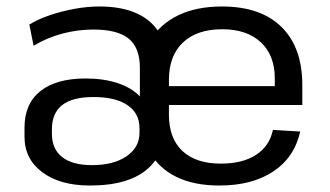

<svg xmlns="http://www.w3.org/2000/svg" viewBox="-20 -568 1023 596"><path d="M259.3 7.9Q166.3 7.9 111.2 -33.4Q56.1 -74.7 56.1 -143.2V-172.3Q56.1 -246 105.4 -285.2Q154.7 -324.4 245.9 -324.4Q301.8 -324.4 345.1 -310Q388.5 -295.7 414.2 -268.6V-357.2Q414.2 -419.6 379.7 -447.9Q345.2 -476.3 269.8 -476.3Q221 -476.3 173.6 -463.7Q126.2 -451.1 84.3 -426L71 -491.7Q97.9 -508.4 134.6 -520.8Q171.3 -533.2 211.5 -540.6Q251.6 -547.9 288.3 -547.9Q358.4 -547.9 405.8 -525.9Q453.1 -504 477.2 -461.3Q501.4 -418.6 501.4 -355.9V-220.4Q501.4 -103.4 442.5 -47.7Q383.6 7.9 259.3 7.9ZM265.7 -55.4Q332.5 -55.4 372.8 -82.9Q413 -110.5 413 -155.7V-170.2Q413 -216.1 375.9 -241.5Q338.8 -266.8 270.2 -266.8Q204.9 -266.8 173 -241.8Q141.1 -216.8 141.1 -165.8V-153Q141.1 -105.4 172.9 -80.4Q204.7 -55.4 265.7 -55.4ZM660.9 7.9Q582.8 7.9 528 -18.7Q473.2 -45.2 444.4 -96.4Q415.6 -147.6 415.6 -220.5V-319.5Q415.6 -390.7 446.1 -441.9Q476.5 -493.1 533.3 -520.5Q590 -547.9 668.8 -547.9Q789 -547.9 853.7 -484.4Q918.4 -420.8 918.4 -304.5V-242.1H487.4V-300.6H847.1L833 -277.6V-324.4Q833 -396.4 789.6 -436.8Q746.2 -477.2 670 -477.2Q591 -477.2 547.7 -435.9Q504.4 -394.7 504.4 -320.1V-211.9Q504.4 -138.4 546.4 -99.2Q588.4 -60.1 665 -60.1Q733.2 -60.1 775 -87.4Q816.8 -114.7 827.2 -164.8L911.9 -159.7Q894 -79.3 828.2 -35.7Q762.5 7.9 660.9 7.9Z"/></svg>

Font: Pathway Extreme 8pt Thin
Style: Regular
Weight: 100
Designer: Eduardo Rodriguez Tunni
Foundry: Eduardo Rodriguez Tunni
Version: Version 1.000